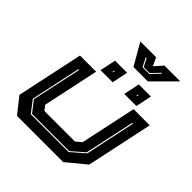

<svg xmlns="http://www.w3.org/2000/svg" viewBox="-227 -1028 1189 1189"><g transform="rotate(45 368.0 -433.0)"><path d="M108 0 27 -103 120 -540H261.5L183 -172L207 -141.5H474L511 -172L589.5 -540H731L638 -103L513 0ZM161.5 -67.5H492.5L580.5 -144L650.5 -473.5H643.5L573.5 -146L491.5 -74.5H165.5L109.5 -146.5L179.5 -473.5H172.5L102.5 -144.5ZM482 -566 504 -671H610L588 -566ZM274 -566 296 -671H402L380 -566ZM333.5 -612H338.5L341 -624H336ZM542.5 -612H547.5L550 -624H545ZM404.5 -724 322.5 -866H461L486 -812L534 -866H672.5L530.5 -724ZM445 -763H504.5L559.5 -821H551.5L502 -768.5H449.5L422.5 -821H415Z"/></g></svg>

Font: Tourney Expanded ExtraBold
Style: Italic
Weight: 800
Width: 7
Italic angle: -12°
Designer: Tyler Finck
Foundry: Etcetera Type Co
Version: Version 1.010; ttfautohint (v1.8.3)